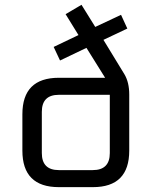

<svg xmlns="http://www.w3.org/2000/svg" viewBox="-20 -770 624 790"><path d="M72.1 -150.2V-299.8Q72.1 -450 222.3 -450H412.5L335.7 -573.1L227 -521.1L200.8 -576.9L302.9 -625.7L249.9 -711.7L315.3 -750.3L371.9 -659.2L478 -709L503.9 -652.5L405.6 -606L492 -464.4Q511.8 -430.9 511.8 -381.1V-150.2Q511.8 0 362.3 0H222.3Q72.1 0 72.1 -150.2ZM152.1 -140.2Q152.1 -70.1 222.2 -70.1H361.7Q431.8 -70.1 431.8 -140.2V-379.9H222.2Q152.1 -379.9 152.1 -309.8Z"/></svg>

Font: Oxanium ExtraLight
Style: Regular
Weight: 200
Designer: Severin Meyer
Version: Version 2.000